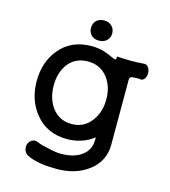

<svg xmlns="http://www.w3.org/2000/svg" viewBox="-121 -785 908 1023"><g transform="rotate(15 333.5 -273.0)"><path d="M534.2 -58.6V-417Q534.2 -431.6 546.9 -434.6Q555.7 -436.5 586.9 -436.5L590.8 -435.5Q606.4 -432.6 616.2 -446.3Q625 -458 625 -476.6Q625 -495.1 616.2 -507.8Q606.4 -522.5 590.8 -520.5Q549.8 -517.6 517.6 -517.6Q485.4 -517.6 442.4 -520.5Q443.4 -504.9 436.5 -502.9Q432.6 -502.9 414.1 -510.7Q387.7 -523.4 368.2 -529.3Q334 -539.1 297.9 -539.1Q185.5 -539.1 121.1 -460Q62.5 -388.7 62.5 -284.2Q62.5 -179.7 121.1 -107.4Q185.5 -26.4 297.9 -26.4Q338.9 -26.4 374 -38.1Q412.1 -49.8 444.3 -75.2V-59.6Q444.3 -6.8 403.3 24.4Q361.3 57.6 286.1 57.6Q259.8 57.6 217.8 47.9Q177.7 40 155.3 30.3Q136.7 21.5 122.1 29.3Q107.4 36.1 100.6 52.7Q94.7 68.4 99.6 85Q104.5 103.5 123 113.3Q151.4 127.9 198.2 135.7Q236.3 141.6 286.1 141.6Q390.6 141.6 460 88.9Q534.2 33.2 534.2 -58.6ZM300.8 -455.1Q369.1 -455.1 409.2 -403.3Q446.3 -355.5 446.3 -284.2Q446.3 -213.9 409.2 -165Q369.1 -110.4 300.8 -110.4Q231.4 -110.4 191.4 -165Q156.2 -213.9 156.2 -284.2Q156.2 -355.5 191.4 -403.3Q231.4 -455.1 300.8 -455.1ZM327.1 -688.5Q298.8 -688.5 282.2 -670.9Q268.6 -655.3 268.6 -631.8Q268.6 -610.4 282.2 -594.7Q298.8 -577.1 327.1 -577.1Q354.5 -577.1 371.1 -594.7Q385.7 -610.4 385.7 -631.8Q385.7 -655.3 371.1 -670.9Q354.5 -688.5 327.1 -688.5Z"/></g></svg>

Font: Gungsuh
Style: Regular
Weight: 400
Version: Version 2.21